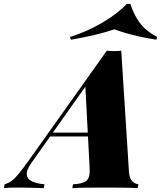

<svg xmlns="http://www.w3.org/2000/svg" viewBox="-116 -976 835 996"><path d="M47 -131Q20 -93 23 -69.5Q26 -46 51.5 -34.5Q77 -23 115 -20L111 0Q59 -2 28 -2.5Q-3 -3 -31 -3Q-52 -3 -66 -2.5Q-80 -2 -96 0L-92 -20Q-72 -26 -55.5 -38Q-39 -50 -19 -74.5Q1 -99 30 -139L438 -713Q456 -711 476.5 -711Q497 -711 513 -713L553 -84Q556 -48 571.5 -34.5Q587 -21 602 -20L598 0Q569 -2 520 -2.5Q471 -3 429 -3Q378 -3 332 -2.5Q286 -2 259 0L263 -20Q311 -22 331.5 -37.5Q352 -53 349 -104L326 -542L379 -600ZM149 -288H441L433 -268H131ZM477 -824Q431 -808 373.5 -794.5Q316 -781 252 -770L247 -784Q338 -813 416.5 -859.5Q495 -906 542 -956H560Q579 -898 609.5 -857Q640 -816 699 -784L695 -770Q645 -778 607 -786.5Q569 -795 538 -804Q507 -813 477 -824Z"/></svg>

Font: Playfair Display Black
Style: Italic
Weight: 900
Italic angle: -14°
Designer: Claus Eggers Sørensen
Foundry: Claus Eggers Sørensen
Version: Version 1.203